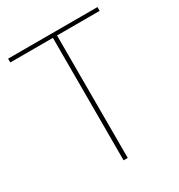

<svg xmlns="http://www.w3.org/2000/svg" viewBox="-173 -848 897 964"><g transform="rotate(-30 275.0 -366.0)"><path d="M263 -710H16V-732H534V-710H287V0H263Z"/></g></svg>

Font: Exo Thin
Style: Regular
Weight: 250
Designer: Natanael Gama
Foundry: Natanael Gama
Version: Version 1.500; ttfautohint (v1.6)